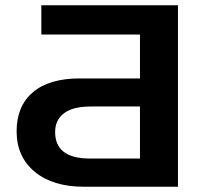

<svg xmlns="http://www.w3.org/2000/svg" viewBox="-20 -708 759 728"><path d="M43 -210.4Q43 -305.7 104.7 -358.2Q166.5 -410.6 281.7 -410.6H510.7V-577.1H136.7V-688H654.8V0H297.4Q180.7 0 111.8 -56.6Q43 -113.3 43 -210.4ZM189 -207.5Q189 -106.9 320.8 -106.9H510.7V-304.2H323.7Q256.3 -304.2 222.7 -278.6Q189 -252.9 189 -207.5Z"/></svg>

Font: Liberation Sans
Style: Bold
Weight: 700
Designer: Steve Matteson
Foundry: Ascender Corporation
Version: Version 2.1.5